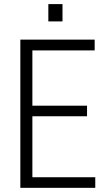

<svg xmlns="http://www.w3.org/2000/svg" viewBox="-20 -901 506 921"><path d="M397.5 -343.3H135.3V-50.8H437V0H77.6V-710.9H434.1V-659.2H135.3V-394H397.5ZM279.8 -798.3H211.9V-881.3H279.8Z"/></svg>

Font: RobotoCondensed-Light
Style: Light
Weight: 300
Designer: Google
Version: Version 1.200311; 2013